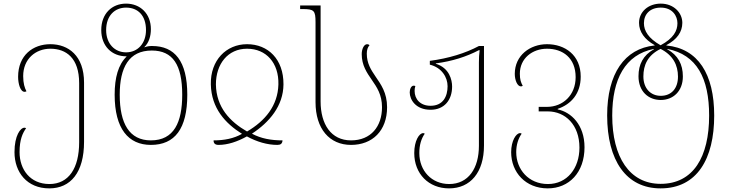

<svg xmlns="http://www.w3.org/2000/svg" viewBox="-20 -790 4028 1060"><path d="M252 250C370 250 444 162 444 -7V-334C444 -483 357 -546 258 -546C162 -546 80 -485 80 -366C80 -328 92 -283 116 -283C119 -283 122 -284 126 -286C116 -305 108 -330 108 -370C108 -465 177 -521 258 -521C345 -521 417 -470 417 -331V-5C417 139 359 226 253 226C146 226 88 145 88 50C88 -20 105 -55 124 -82C121 -84 118 -85 115 -85C93 -85 60 -42 60 50C60 162 130 250 252 250Z M813 10C945 10 1014 -79 1014 -267C1014 -453 944 -536 820 -536C806 -536 795 -535 778 -529L777 -530C802 -554 813 -590 813 -629C813 -715 754 -770 676 -770C598 -770 539 -715 539 -624C539 -536 597 -479 678 -479L679 -478C633 -433 613 -362 613 -267C613 -79 689 10 813 10ZM676 -501C614 -501 566 -548 566 -624C566 -704 614 -748 676 -748C742 -748 786 -704 786 -624C786 -551 741 -501 676 -501ZM813 -15C694 -15 641 -108 641 -267C641 -418 692 -511 818 -511C934 -511 986 -432 986 -267C986 -115 941 -15 813 -15Z M1187 10C1237 10 1291 -8 1343 -37C1398 -7 1456 10 1511 10C1530 10 1538 3 1540 -15C1477 -15 1421 -25 1371 -52C1467 -115 1544 -205 1545 -324C1546 -463 1460 -546 1344 -546C1229 -546 1141 -457 1144 -324C1147 -192 1224 -109 1316 -51C1270 -25 1218 -15 1159 -15C1159 1 1167 10 1187 10ZM1344 -64C1250 -118 1174 -197 1172 -324C1172 -437 1238 -521 1344 -521C1450 -521 1520 -442 1517 -324C1514 -206 1443 -122 1344 -64Z M1918 10C2036 10 2117 -68 2117 -198C2117 -278 2083 -324 2053 -368C2028 -405 2005 -440 2005 -494C2005 -514 2010 -530 2020 -540C2017 -544 2012 -546 2007 -546C1989 -546 1977 -519 1977 -491C1977 -430 2005 -389 2032 -350C2061 -308 2089 -267 2089 -198C2089 -92 2028 -15 1918 -15C1807 -15 1750 -105 1750 -230V-760H1637V-740H1650C1714 -740 1722 -732 1722 -667V-226C1722 -79 1799 10 1918 10Z M2459 250C2577 250 2652 162 2652 13V-536H2624C2549 -496 2458 -468 2353 -454V-433C2419 -417 2451 -363 2451 -314C2451 -259 2427 -206 2357 -206C2300 -206 2269 -243 2269 -288C2269 -297 2270 -305 2273 -315C2271 -316 2267 -317 2264 -317C2249 -317 2242 -296 2242 -280C2242 -240 2275 -184 2357 -184C2434 -184 2476 -239 2476 -312C2476 -349 2461 -415 2386 -438V-440C2477 -452 2555 -477 2624 -513H2628C2625 -490 2624 -468 2624 -445V15C2624 139 2566 226 2460 226C2363 226 2295 153 2295 55C2295 10 2306 -25 2325 -52C2322 -54 2319 -55 2316 -55C2294 -55 2267 -12 2267 55C2267 170 2347 250 2459 250Z M3004 250C3122 250 3207 162 3207 23C3207 -101 3133 -171 3059 -186V-189C3133 -214 3186 -273 3186 -367C3186 -486 3099 -546 3000 -546C2907 -546 2822 -485 2822 -382C2822 -348 2836 -313 2856 -313C2859 -313 2862 -314 2866 -316C2856 -335 2850 -350 2850 -383C2850 -468 2919 -521 3000 -521C3087 -521 3158 -470 3158 -364C3158 -264 3087 -200 3000 -200H2954V-175H3004C3101 -175 3179 -101 3179 25C3179 139 3111 226 3005 226C2898 226 2830 145 2830 50C2830 10 2841 -25 2860 -52C2857 -54 2854 -55 2851 -55C2829 -55 2802 -12 2802 50C2802 162 2882 250 3004 250Z M3627 250C3829 250 3923 86 3923 -152C3923 -381 3834 -522 3659 -539V-541C3718 -572 3747 -614 3747 -664C3747 -720 3699 -770 3628 -770C3559 -770 3508 -725 3508 -664C3508 -614 3539 -572 3594 -541V-539C3428 -522 3332 -383 3332 -153C3332 96 3437 250 3627 250ZM3627 -540C3559 -579 3535 -620 3535 -662C3535 -712 3569 -748 3628 -748C3694 -748 3720 -700 3720 -662C3720 -620 3699 -579 3627 -540ZM3627 225C3456 225 3360 78 3360 -152C3360 -353 3431 -488 3590 -520V-518C3531 -485 3505 -435 3505 -369C3505 -285 3560 -238 3628 -238C3695 -238 3750 -285 3750 -368C3750 -435 3723 -485 3664 -518V-520C3827 -488 3895 -358 3895 -152C3895 76 3808 225 3627 225ZM3628 -261C3572 -261 3532 -302 3532 -368C3532 -430 3555 -485 3627 -520C3696 -485 3723 -430 3723 -367C3723 -302 3687 -261 3628 -261Z"/></svg>

Font: Noto Serif Georgian Thin
Style: Regular
Weight: 100
Designer: Monotype Design Team, Akaki Razmadze
Foundry: Google LLC
Version: Version 2.003